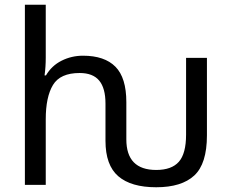

<svg xmlns="http://www.w3.org/2000/svg" viewBox="-20 -780 974 810"><path d="M639 10Q533 10 479 -36.5Q425 -83 425 -186V-343Q425 -408 398.5 -440Q372 -472 316 -472Q234 -472 203.5 -421.5Q173 -371 173 -277V0H85V-760H173V-537Q173 -497 168 -462H174Q198 -503 240 -524Q282 -545 330 -545Q421 -545 467 -498.5Q513 -452 513 -349V-192Q513 -63 639 -63Q704 -63 734.5 -97.5Q765 -132 765 -212V-536H853V-209Q853 -89 799.5 -39.5Q746 10 639 10Z"/></svg>

Font: Apis
Style: Regular
Weight: 400
Designer: Monotype Design Team
Foundry: Monotype Imaging Inc.
Version: Version 2.000; build 0001